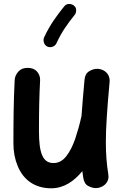

<svg xmlns="http://www.w3.org/2000/svg" viewBox="-20 -901 629 984"><path d="M541.5 -479C542 -481.9 542 -484.9 542 -487.8C542 -521.5 516.6 -544.4 485.4 -547.9C482.9 -548.3 480.5 -548.3 478 -548.3C463.9 -548.3 450.2 -543.9 436.5 -535.6C422.4 -526.9 414.6 -512.2 413.1 -491.2C406.7 -420.4 401.4 -360.4 397.9 -308.1L397.5 -305.7C388.7 -265.1 377.9 -227.1 365.7 -190.4C353 -153.8 337.9 -123.5 319.8 -100.6C301.8 -77.1 279.8 -65.4 253.9 -65.4C197.8 -65.4 179.7 -119.6 179.7 -228.5C179.7 -347.7 181.6 -411.1 185.5 -489.7V-492.7C185.5 -508.3 180.2 -522.5 169.4 -534.7C158.7 -546.9 142.6 -553.2 121.6 -553.2C101.1 -553.2 85 -546.9 73.7 -533.7C62 -520.5 55.7 -505.9 55.2 -489.7C49.3 -379.9 48.8 -269.5 48.8 -165.5C48.8 -123 56.2 -84.5 70.8 -49.8C99.6 20 157.2 64 242.7 64C306.6 64 359.4 28.3 401.9 -23.9C403.3 -12.7 404.8 -1.5 406.7 9.8C410.2 31.7 418.9 45.9 433.1 52.7C446.8 59.6 459.5 63 470.7 63C476.1 63 481.9 62.5 487.3 61C516.6 53.7 536.1 31.2 536.1 4.4C536.1 0 535.6 -4.9 534.7 -10.3C526.4 -62.5 522.5 -111.3 522.5 -173.3C522.5 -210 523.9 -252.9 527.3 -301.8C530.3 -350.1 535.2 -409.2 541.5 -479ZM357.4 -873.5C351.1 -877.9 344.2 -880.4 336.4 -880.4C334 -880.4 320.3 -882.8 308.6 -867.7C272 -822.3 236.3 -774.9 205.6 -708.5C204.1 -704.1 203.1 -699.7 203.1 -695.3C203.1 -686 207 -669.4 223.1 -662.1C227.5 -660.2 232.4 -659.2 236.8 -659.2C245.1 -659.2 261.7 -662.6 269.5 -679.7C296.4 -738.3 326.2 -779.3 362.8 -824.7C367.7 -831.1 370.1 -838.4 370.1 -846.2C370.1 -848.6 372.6 -861.8 357.4 -873.5Z"/></svg>

Font: Mikhak
Style: Bold
Weight: 700
Designer: Amin Abedi
Version: Version 3.2